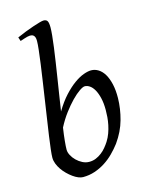

<svg xmlns="http://www.w3.org/2000/svg" viewBox="-115 -814 697 906"><g transform="rotate(-15 233.5 -361.0)"><path d="M294.9 -392.1Q285.6 -392.1 268.1 -380.1Q250.5 -368.2 229.2 -346.4Q208 -324.7 185.8 -295.2Q163.6 -265.6 145.5 -230.5Q140.1 -195.3 137.5 -167.7Q134.8 -140.1 134.8 -125Q134.8 -112.3 142.3 -97.7Q149.9 -83 162.6 -70.6Q175.3 -58.1 191.2 -50Q207 -42 224.1 -42Q241.7 -42 256.8 -48.3Q272 -54.7 284.9 -64.7Q297.9 -74.7 308.1 -87.2Q318.4 -99.6 326.2 -111.8Q337.4 -129.4 344.2 -148.4Q351.1 -167.5 355 -186.5Q358.9 -205.6 360.4 -223.9Q361.8 -242.2 361.8 -258.8Q361.8 -292.5 355.7 -317.6Q349.6 -342.8 340.1 -359.4Q330.6 -376 318.6 -384Q306.6 -392.1 294.9 -392.1ZM432.1 -297.9Q431.2 -246.1 416.7 -193.6Q402.3 -141.1 367.2 -91.8Q350.6 -69.8 330.3 -49.6Q310.1 -29.3 286.1 -13.9Q262.2 1.5 234.9 10.7Q207.5 20 176.8 20Q166.5 20 154.1 14.9Q141.6 9.8 128.7 0.5Q115.7 -8.8 103.3 -21Q90.8 -33.2 81.3 -47.1Q71.8 -61 65.9 -76.2Q60.1 -91.3 60.1 -106Q60.1 -118.7 63.2 -146Q66.4 -173.3 71.5 -210Q76.7 -246.6 83.3 -289.6Q89.8 -332.5 96.4 -377.2Q103 -421.9 109.6 -465.6Q116.2 -509.3 121.3 -546.9Q126.5 -584.5 129.6 -613.3Q132.8 -642.1 132.8 -657.2Q132.8 -668.5 130.4 -675Q127.9 -681.6 124 -684.8Q120.1 -688 115.7 -689Q111.3 -689.9 106.9 -689.9Q102.5 -689.9 94.2 -688Q85.9 -686 77.9 -683.3Q69.8 -680.7 64 -678.7Q58.1 -676.8 58.1 -676.8L51.8 -695.8Q72.3 -705.1 93.8 -713.4Q115.2 -721.7 134 -728Q152.8 -734.4 167 -738.3Q181.2 -742.2 187 -742.2Q200.7 -742.2 205.8 -733.4Q210.9 -724.6 210.9 -702.1Q210.9 -687.5 208.5 -662.6Q206.1 -637.7 201.9 -606.2Q197.8 -574.7 192.1 -537.8Q186.5 -501 180.4 -461.9Q174.3 -422.9 168 -383.1Q161.6 -343.3 156.2 -306.2Q181.2 -348.1 207.8 -377Q234.4 -405.8 259.3 -423.6Q284.2 -441.4 305.9 -449.2Q327.6 -457 342.8 -457Q361.8 -457 378.4 -446.5Q395 -436 407 -416Q418.9 -396 425.8 -366.2Q432.6 -336.4 432.1 -297.9Z"/></g></svg>

Font: GentiumAlt
Style: Italic
Weight: 400
Italic angle: -7°
Designer: J. Victor Gaultney
Version: Version 1.02; 2005; OFL release